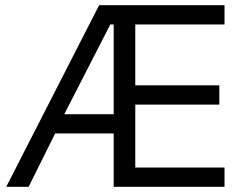

<svg xmlns="http://www.w3.org/2000/svg" viewBox="-20 -718 947 738"><path d="M417 -205H192L90 0H4L361 -698H843V-624H500V-390H823V-316H500V-74H843V0H417ZM404 -624 227 -279H417V-624Z"/></svg>

Font: IBM Plex Sans Thai Looped
Style: Regular
Weight: 400
Designer: Mike Abbink, Paul van der Laan, Pieter van Rosmalen, Ben Mitchell, Mark Frömberg
Foundry: Bold Monday
Version: Version 1.1